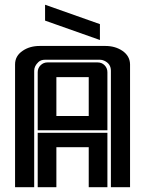

<svg xmlns="http://www.w3.org/2000/svg" viewBox="-20 -783 607 803"><path d="M168.5 -696.8V-763.2L397.9 -682.1V-615.7ZM351.1 -460.4H215.8V-297.9H351.1ZM137.7 -481Q137.7 -498 149.7 -510Q161.6 -522 179.2 -522H387.7Q405.8 -522 417.5 -510Q429.2 -498 429.2 -481V-238.3H137.7ZM429.2 -227.5V0H351.1V-167.5H215.8V0H137.7V-227.5ZM43 -513.7Q43 -549.3 75.2 -570.8Q104.5 -590.8 146 -590.8H420.9Q461.9 -590.8 492.2 -570.3Q523.4 -548.8 523.9 -513.7V0H443.8V-487.3Q443.8 -516.6 415.5 -529.3Q407.2 -533.2 397.9 -533.2H168.9Q150.9 -533.2 140.6 -523.4Q123 -506.8 123 -487.3V0H43Z"/></svg>

Font: Ebtekar Inline 2
Style: Inline-2
Weight: 500
Designer: Arman Khorramak
Foundry: Arman Khorramak
Version: Version 2.000